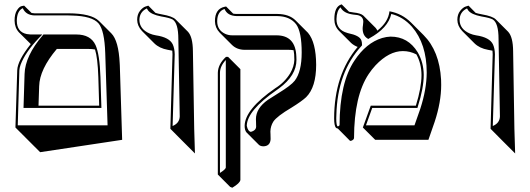

<svg xmlns="http://www.w3.org/2000/svg" viewBox="-20 -585 2433 881"><path d="M240.7 -360.4Q161.6 -266.6 159.7 -189.5L156.7 -100.1H435.1L431.2 -231Q428.2 -319.3 416 -357.9Q402.8 -360.4 386.7 -360.4ZM50.8 0 59.1 -263.2Q61 -307.6 121.1 -382.8L66.9 -436.5Q47.4 -457.5 46.9 -490.2Q46.9 -521 57.9 -538.1Q68.8 -555.2 80.1 -557.1L90.8 -559.1L125 -525.4Q131.8 -524.4 138.2 -523.9H293.9Q398.9 -523.4 434.1 -488.8L490.7 -432.1Q524.4 -398.4 529.3 -293.5Q529.3 -288.6 529.8 -284.2L540.5 56.6L164.1 113.3L107.4 56.6ZM61.5 -9.8H473.6L462.9 -340.8Q459.5 -445.3 432.6 -477.1Q403.3 -511.7 309.6 -513.7Q301.8 -513.7 293.9 -514.2H138.2Q98.6 -515.6 84.5 -547.4Q58.1 -535.6 57.1 -490.2Q57.1 -438 103 -428.7Q111.3 -427.2 120.1 -426.8H174.3L158.2 -410.2Q96.2 -345.2 74.7 -288.6Q69.3 -273.4 68.8 -262.7ZM176.3 -423.3 179.2 -426.8H330.1Q396 -426.8 418.5 -377.9Q437.5 -335.4 440.9 -231.4L445.3 -89.8H87.9L92.8 -246.1Q95.2 -328.1 176.3 -423.3Z M761.7 5.9 771.5 -335.9Q771.5 -345.2 770.5 -352.5Q761.2 -354.5 750 -356.4Q711.4 -363.3 688 -386.2L631.3 -442.9Q609.9 -465.8 609.4 -494.1Q609.4 -519 622.3 -535.2Q635.3 -551.3 647.9 -555.2L660.6 -559.1L693.4 -525.9Q703.6 -522.5 722.7 -519Q771 -510.7 785.6 -496.1L842.3 -439.5Q864.7 -415.5 865.2 -349.6L871.1 5.4L874.5 119.1L817.9 62.5ZM772 -6.8Q803.7 -20 804.7 -50.8L798.3 -405.8Q798.3 -479 772 -495.6Q759.3 -502.9 720.7 -509.3Q672.4 -518.6 658.7 -538.1Q655.8 -542.5 653.8 -546.4Q620.6 -530.8 619.6 -494.1Q619.6 -451.7 666.5 -431.2Q680.2 -425.3 695.3 -422.9Q757.8 -413.6 772.9 -380.9Q781.2 -362.3 781.7 -335.9Z M1045.9 276.4 1036.1 272.5 979.5 215.8V-251Q980.5 -291 1017.1 -324.2H1026.4L1083 -267.6V240.7Q1081.1 255.4 1045.9 276.4ZM1220.7 18.6Q1220.7 21.5 1221.2 30.3Q1221.7 45.4 1221.7 53.7Q1219.7 85.9 1188 86.4Q1174.8 85.9 1168 79.6L1111.3 22.9Q1102.5 12.7 1102.5 -7.8Q1104 -84 1243.2 -180.2Q1285.6 -206.5 1311.5 -248.5Q1329.6 -279.8 1330.6 -310.1Q1330.6 -338.9 1327.1 -354.5Q1316.4 -356.4 1304.7 -356.4H1102.1Q1066.9 -356.9 1044.4 -378.9L987.8 -435.5Q966.8 -457.5 966.3 -487.8Q966.3 -543.9 1009.8 -553.7Q1017.1 -554.7 1017.6 -555.2L1049.8 -522.5Q1058.1 -521 1066.4 -521H1252.4Q1307.1 -520.5 1336.4 -491.2L1393.1 -434.6Q1430.2 -390.6 1430.7 -287.6Q1430.7 -185.1 1384.8 -139.2Q1365.7 -121.1 1317.9 -91.3Q1251 -51.8 1234.4 -27.3Q1221.2 -6.3 1220.7 18.6ZM1154.3 -38.1Q1154.3 -88.4 1209.5 -127Q1225.1 -137.7 1256.3 -156.7Q1315.4 -192.9 1332.5 -214.8Q1364.3 -256.3 1364.3 -344.2Q1364.3 -438.5 1338.9 -473.6Q1310.5 -510.3 1252.4 -511.2H1066.4Q1023.4 -512.2 1010.3 -543.9Q977.1 -532.7 976.6 -487.8Q976.6 -446.8 1013.2 -429.7Q1028.3 -422.9 1045.4 -422.9H1248.5Q1336.4 -422.9 1339.8 -325.7Q1340.3 -318.4 1340.3 -310.1Q1340.3 -238.8 1261.2 -180.2Q1254.4 -175.3 1249 -171.4Q1113.8 -77.6 1112.3 -7.8Q1117.7 18.1 1131.3 20Q1153.8 14.2 1155.3 -2.9Q1155.3 -10.7 1154.8 -25.4Q1154.3 -34.7 1154.3 -38.1ZM989.3 208.5Q1014.6 192.4 1016.1 184.1V-309.6Q989.7 -281.7 989.3 -251Z M1767.1 -533.2Q1824.7 -522.9 1866.7 -481L1923.3 -424.3Q1996.6 -351.1 2003.9 -219.7Q2004.4 -207 2004.4 -195.3Q2004.4 -116.7 1974.6 -26.4L1945.8 56.6H1701.7L1645 0L1681.2 -100.1H1888.2Q1914.1 -183.1 1914.1 -241.2Q1913.6 -293.9 1890.6 -335.4Q1861.3 -350.6 1828.6 -350.6Q1765.1 -350.6 1703.1 -285.2Q1685.5 -266.1 1671.9 -245.6Q1605 -145.5 1604.5 47.4Q1604.5 55.7 1592.8 60.5Q1589.4 61.5 1586.4 61.5L1530.3 4.9Q1524.9 3.9 1521.5 1.5Q1513.2 -8.3 1513.2 -42Q1513.7 -242.2 1621.1 -369.6Q1603.5 -376.5 1591.3 -387.7L1534.7 -444.3Q1514.2 -465.8 1514.2 -497.1Q1514.2 -554.2 1545.9 -564.5Q1548.3 -564.9 1547.9 -564.9L1581.5 -531.2Q1590.3 -529.3 1602.1 -527.8Q1635.3 -524.4 1647 -513.7L1703.6 -457Q1709 -450.7 1711.4 -444.3Q1761.7 -483.9 1767.1 -533.2ZM1775.4 -521Q1761.2 -456.5 1674.8 -409.2L1669.9 -406.2L1665 -409.2Q1644.5 -422.4 1644 -453.1Q1644 -460.9 1645.5 -469.2Q1647 -478.5 1647 -484.9Q1647 -511.2 1618.7 -516.1Q1611.8 -517.1 1601.1 -518.1Q1556.2 -523.9 1542.5 -551.3Q1524.9 -535.6 1523.9 -497.1Q1523.9 -447.8 1573.2 -434.1Q1576.2 -433.1 1578.1 -432.6Q1628.9 -422.4 1637.7 -400.9Q1641.1 -392.1 1641.1 -380.9V-377L1638.7 -374Q1527.8 -252.9 1523.4 -56.6Q1523.4 -48.8 1522.9 -42Q1522.9 -6.3 1530.3 -4.9Q1534.7 -5.9 1538.1 -10.3Q1538.6 -206.5 1606.9 -307.6Q1660.2 -388.2 1733.4 -410.6Q1753.9 -416.5 1772 -417Q1852.5 -417 1896.5 -345.2Q1923.8 -298.8 1924.3 -241.2Q1924.3 -181.2 1897.5 -97.2L1895.5 -89.8H1688L1659.2 -9.8H1881.8L1908.7 -86.4Q1937.5 -175.3 1938 -252Q1938 -383.8 1870.1 -462.4Q1829.6 -507.8 1775.4 -521Z M2231 5.9 2240.7 -335.9Q2240.7 -345.2 2239.7 -352.5Q2230.5 -354.5 2219.2 -356.4Q2180.7 -363.3 2157.2 -386.2L2100.6 -442.9Q2079.1 -465.8 2078.6 -494.1Q2078.6 -519 2091.6 -535.2Q2104.5 -551.3 2117.2 -555.2L2129.9 -559.1L2162.6 -525.9Q2172.9 -522.5 2191.9 -519Q2240.2 -510.7 2254.9 -496.1L2311.5 -439.5Q2334 -415.5 2334.5 -349.6L2340.3 5.4L2343.8 119.1L2287.1 62.5ZM2241.2 -6.8Q2272.9 -20 2273.9 -50.8L2267.6 -405.8Q2267.6 -479 2241.2 -495.6Q2228.5 -502.9 2189.9 -509.3Q2141.6 -518.6 2127.9 -538.1Q2125 -542.5 2123 -546.4Q2089.8 -530.8 2088.9 -494.1Q2088.9 -451.7 2135.7 -431.2Q2149.4 -425.3 2164.6 -422.9Q2227.1 -413.6 2242.2 -380.9Q2250.5 -362.3 2251 -335.9Z"/></svg>

Font: Linux Biolinum Shadow O
Style: Regular
Weight: 400
Designer: Philipp H. Poll
Foundry: Philipp H. Poll
Version: Version 1.0.4